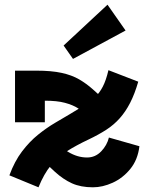

<svg xmlns="http://www.w3.org/2000/svg" viewBox="-20 -784 636 818"><path d="M442 -485 569 -436Q554 -384 534.5 -346Q515 -308 490 -280Q465 -252 432.5 -231Q400 -210 358 -190Q305 -165 265.5 -140Q226 -115 196.5 -79Q167 -43 144 14L20 -37Q42 -97 74 -139Q106 -181 142 -210Q178 -239 213.5 -260Q249 -281 278 -298Q313 -319 339 -335Q365 -351 384.5 -369.5Q404 -388 418 -415Q432 -442 442 -485ZM376 14Q324 14 286.5 -3Q249 -20 214 -52Q179 -84 134 -128L174 -204Q232 -160 271 -136.5Q310 -113 351 -113Q386 -113 411 -139Q436 -165 444 -198L574 -161Q567 -103 535 -64Q503 -25 460 -5.5Q417 14 376 14ZM44 -263V-483H134Q199 -483 242.5 -473.5Q286 -464 317 -446Q348 -428 375.5 -403.5Q403 -379 436 -349L375 -270Q362 -281 348 -295Q334 -309 312 -323Q290 -337 256.5 -346Q223 -355 171 -355V-263ZM291 -533 251 -590 438 -764 515 -654Z"/></svg>

Font: BioRhyme ExtraBold
Style: Regular
Weight: 800
Designer: Aoife Mooney
Foundry: Aoife Mooney Type
Version: Version 1.600;gftools[0.9.33]